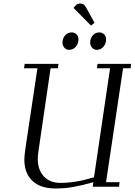

<svg xmlns="http://www.w3.org/2000/svg" viewBox="-20 -1067 769 1097"><path d="M117.2 -676.8 121.1 -702.1H314L311 -676.8H269L201.2 -213.9Q195.8 -178.2 195.8 -158.2Q195.8 -97.2 230.2 -59.6Q264.6 -22 325.2 -22Q413.1 -22 517.1 -54.2L608.9 -676.8H534.2L537.1 -702.1H729L726.1 -676.8H683.1L585.9 -25.9H663.1L660.2 0H509.8L513.2 -25.9Q446.8 -7.3 399.2 1.2Q351.6 9.8 295.9 9.8Q210.9 9.8 165 -33.7Q119.1 -77.1 119.1 -155.8Q119.1 -176.3 126 -224.1L193.8 -676.8ZM336.9 -823.2Q336.9 -847.2 351.8 -864.5Q366.7 -881.8 389.2 -881.8Q405.3 -881.8 416.7 -871.3Q428.2 -860.8 428.2 -841.8Q428.2 -816.9 412.8 -799.6Q397.5 -782.2 374 -782.2Q358.4 -782.2 347.7 -794.9Q336.9 -807.6 336.9 -823.2ZM399.9 -1022 416 -1040Q426.8 -1046.9 439 -1046.9Q452.6 -1046.9 460.4 -1039.6Q468.3 -1032.2 478 -1013.2L520 -937L500 -920.9ZM495.1 -823.2Q495.1 -847.2 509.8 -864.5Q524.4 -881.8 546.9 -881.8Q563 -881.8 574.5 -871.3Q585.9 -860.8 585.9 -841.8Q585.9 -816.9 570.8 -799.6Q555.7 -782.2 532.2 -782.2Q516.6 -782.2 505.9 -794.9Q495.1 -807.6 495.1 -823.2Z"/></svg>

Font: Dehuti
Style: Italic
Weight: 400
Version: Version 1.2